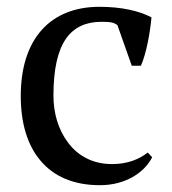

<svg xmlns="http://www.w3.org/2000/svg" viewBox="-20 -532 506 564"><path d="M414 -84C390 -65 356 -50 309 -50C252 -50 208 -75 180 -113C151 -151 137 -200 137 -251C137 -408 188 -468 279 -468C307 -468 316 -465 325 -458L367 -339H394C410 -375 421 -437 425 -481C389 -500 337 -512 272 -512C129 -512 41 -419 41 -250C41 -171 60 -106 99 -60C138 -14 195 12 274 12C346 12 403 -23 427 -70Z"/></svg>

Font: PT Serif
Style: Regular
Weight: 400
Designer: A.Korolkova, O.Umpeleva, V.Yefimov
Foundry: ParaType Ltd
Version: Version 1.000;PS 001.000;hotconv 1.0.88;makeotf.lib2.5.64775